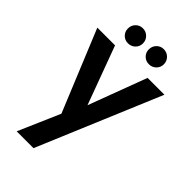

<svg xmlns="http://www.w3.org/2000/svg" viewBox="-299 -847 1202 1202"><g transform="rotate(45 302.5 -245.5)"><path d="M599 -554 256 262H107L227 -14L5 -554H162L305 -167L450 -554ZM210 -620Q182 -620 163 -639Q144 -658 144 -686Q144 -714 163 -733.5Q182 -753 210 -753Q238 -753 257.5 -733.5Q277 -714 277 -686Q277 -658 257.5 -639Q238 -620 210 -620ZM395 -620Q367 -620 348 -639Q329 -658 329 -686Q329 -714 348 -733.5Q367 -753 395 -753Q423 -753 442.5 -733.5Q462 -714 462 -686Q462 -658 442.5 -639Q423 -620 395 -620Z"/></g></svg>

Font: MSTAGE SemiBold
Style: Regular
Weight: 600
Designer: Ninad Kale (Devanagari), Jonny Pinhorn (Latin)
Foundry: Indian Type Foundry
Version: 4.004